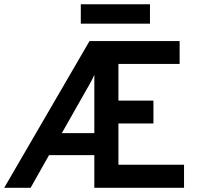

<svg xmlns="http://www.w3.org/2000/svg" viewBox="-39 -896 951 916"><path d="M-19 0 388 -700H818V-591H526V-416H693V-307H526V-110H839V0H411V-156H195L107 0ZM256 -261H411V-539Q407 -530 400.8 -517.2Q394.5 -504.5 387 -491.5Q379.5 -478.5 373.5 -468ZM346.5 -783V-875.5H676.5V-783Z"/></svg>

Font: Overpass SemiBold
Style: Regular
Weight: 600
Designer: Delve Withrington, Dave Bailey, Thomas Jockin
Foundry: Delve Fonts LLC
Version: Version 4.000